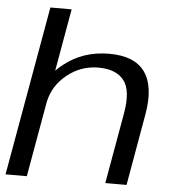

<svg xmlns="http://www.w3.org/2000/svg" viewBox="-55 -836 805 886"><g transform="rotate(5 348.0 -392.5)"><path d="M3.5 0 142.5 -785H241L190 -496.5Q204.5 -511 222 -525Q310 -596 432.5 -596Q550 -596 597.5 -529Q645 -462 622.5 -333L564 0H465.5L523.5 -328Q542.5 -435 506.2 -481.5Q470 -528 388 -528Q305.5 -528 241 -475Q180.5 -425.5 164 -350.5L102 0Z"/></g></svg>

Font: Anybody ExtraExpanded Regular
Style: Italic
Weight: 400
Width: 8
Italic angle: -10°
Designer: Tyler Finck
Foundry: Etcetera Type Company
Version: Version 1.010; ttfautohint (v1.8.3) -l 8 -r 50 -G 200 -x 14 